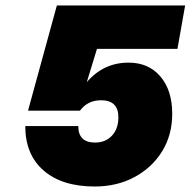

<svg xmlns="http://www.w3.org/2000/svg" viewBox="-20 -671 694 699"><path d="M411 -244Q411 -306 348 -306Q299 -306 271 -268H82L187 -651H654L626 -493H333L296 -372Q357 -443 448 -443Q521 -443 564 -392.5Q607 -342 607 -257Q607 -180 570.5 -120.5Q534 -61 470 -26.5Q406 8 325 8Q206 8 139 -50Q72 -108 72 -212H265Q265 -152 326 -152Q364 -152 387.5 -177Q411 -202 411 -244Z"/></svg>

Font: Overused Grotesk Black
Style: Italic
Weight: 900
Italic angle: -10°
Version: Version 0.003